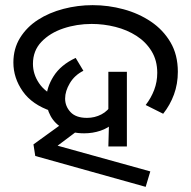

<svg xmlns="http://www.w3.org/2000/svg" viewBox="-20 -685 743 746"><path d="M546 -277Q567 -304 579 -335.5Q591 -367 591 -402Q591 -450 569 -486Q547 -522 510.5 -545.5Q474 -569 428.5 -580.5Q383 -592 336 -592Q278 -592 226 -574.5Q174 -557 141 -522.5Q108 -488 108 -437Q108 -397 131.5 -362Q155 -327 202 -307L180 -253Q105 -278 68.5 -330Q32 -382 32 -442Q32 -496 58 -538Q84 -580 127.5 -608Q171 -636 226.5 -650.5Q282 -665 340 -665Q401 -665 460 -649Q519 -633 566.5 -601Q614 -569 642.5 -520.5Q671 -472 671 -406Q671 -359 656 -318Q641 -277 614 -243ZM117 -79 110 -124 247 -223 293 -186 152 -80 182 -125 564 -19 546 41ZM307 -167Q259 -167 226 -185.5Q193 -204 176.5 -234.5Q160 -265 160 -299Q160 -344 188 -388.5Q216 -433 274 -460L304 -410Q270 -393 251.5 -362Q233 -331 233 -302Q233 -272 254 -249.5Q275 -227 318 -227Q348 -227 374 -240.5Q400 -254 416 -282L457 -261Q446 -229 423 -208Q400 -187 370 -177Q340 -167 307 -167ZM404 -226 401 -238V-406H473V-116H401Z"/></svg>

Font: hexloriya05
Style: Book
Weight: 400
Designer: Jelle Bosma - Monotype Design Team
Foundry: Monotype Imaging Inc.
Version: Version 2.003